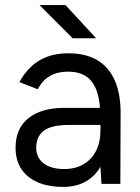

<svg xmlns="http://www.w3.org/2000/svg" viewBox="-20 -721 549 753"><path d="M228 12Q140 12 90.5 -28.5Q41 -69 41 -141Q41 -217 91.5 -257.5Q142 -298 233 -298H372Q367 -369 337 -404.5Q307 -440 247 -440Q206 -440 176.5 -423.5Q147 -407 128 -371L56 -399Q75 -434 102 -459.5Q129 -485 165 -498.5Q201 -512 247 -512Q317 -512 362.5 -484.5Q408 -457 431 -403.5Q454 -350 453 -271L452 0H378L374 -67Q352 -29 315 -8.5Q278 12 228 12ZM232 -58Q275 -58 307 -76.5Q339 -95 356.5 -129Q374 -163 374 -211V-231H251Q181 -231 151.5 -208Q122 -185 122 -142Q122 -103 151 -80.5Q180 -58 232 -58ZM265 -571 135 -701H237L357 -571Z"/></svg>

Font: Figtree
Style: Regular
Weight: 400
Designer: Erik Kennedy
Foundry: Erik Kennedy
Version: Version 2.002